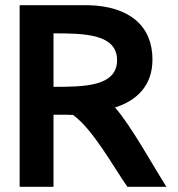

<svg xmlns="http://www.w3.org/2000/svg" viewBox="-20 -723 689 743"><path d="M570 -493C570 -620 484 -700 318 -703H56V0H187V-279H221C235 -279 249 -279 263 -278C341 -221 419 -77 473 0H624C578 -72 484 -242 425 -307C504 -332 570 -387 570 -493ZM187 -387V-594C309 -594 433 -591 433 -490C433 -388 305 -387 187 -387Z"/></svg>

Font: Bluebird
Style: Ext
Weight: 400
Designer: Jasper
Foundry: Cannot Into Space Fonts
Version: Version 0.98